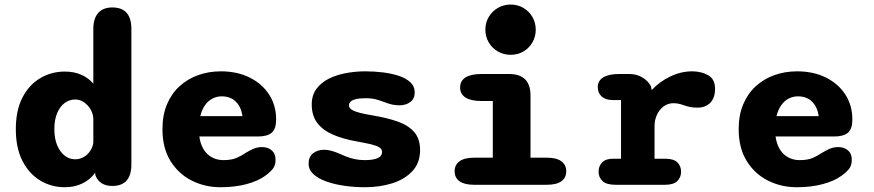

<svg xmlns="http://www.w3.org/2000/svg" viewBox="-20 -794 3754 825"><path d="M462.5 5Q408.5 5 390 -40L389 -51.5Q367.5 -22 334 -5.8Q300.5 10.5 258.5 10.5Q201 10.5 153 -18.2Q105 -47 76.5 -102.5Q48 -158 48 -239Q48 -320 76.5 -375Q105 -430 153 -458.2Q201 -486.5 258.5 -486.5Q297.5 -486.5 328.8 -473Q360 -459.5 381 -434.5V-670Q381 -714.5 402 -738.2Q423 -762 462.5 -762Q544.5 -762 544.5 -670V-87.5Q544.5 5 462.5 5ZM381 -181V-286Q379.5 -306.5 368.8 -324.5Q358 -342.5 341 -354.5Q324 -366.5 303 -366.5Q278.5 -366.5 258.2 -351.8Q238 -337 225.8 -308.5Q213.5 -280 213.5 -239Q213.5 -198.5 225.8 -169.5Q238 -140.5 258.2 -125Q278.5 -109.5 303 -109.5Q323 -109.5 339.8 -119.2Q356.5 -129 367.5 -145.5Q378.5 -162 381 -181Z M927.5 10.5Q860.5 10.5 803.5 -18.2Q746.5 -47 712.2 -102.8Q678 -158.5 678 -239Q678 -299.5 697.5 -345.8Q717 -392 751.5 -423.5Q786 -455 831.5 -471.2Q877 -487.5 929 -487.5Q998.5 -487.5 1052 -461.2Q1105.5 -435 1136 -388.2Q1166.5 -341.5 1166.5 -280.5Q1166.5 -240.5 1147.8 -224Q1129 -207.5 1088 -207.5H836.5Q841 -175 854.8 -152.5Q868.5 -130 890.5 -118Q912.5 -106 939.5 -106Q975 -106 996.5 -115.5Q1018 -125 1035.5 -137Q1052.5 -147.5 1069.5 -154.8Q1086.5 -162 1106 -162Q1131 -162 1147.5 -148Q1164 -134 1164 -107Q1164 -82 1151 -66.8Q1138 -51.5 1118.5 -38Q1088.5 -16 1039 -2.8Q989.5 10.5 927.5 10.5ZM840.5 -295H1022Q1016.5 -333.5 993.8 -356.8Q971 -380 932.5 -380Q911 -380 892.5 -370.2Q874 -360.5 860.8 -341.8Q847.5 -323 840.5 -295Z M1548 10.5Q1504 10.5 1461 4.5Q1418 -1.5 1382.8 -14Q1347.5 -26.5 1326.8 -45.5Q1306 -64.5 1306 -90.5Q1306 -120 1325 -135.2Q1344 -150.5 1373.5 -150.5Q1386 -150.5 1401 -146.8Q1416 -143 1433 -136Q1449 -128.5 1466.2 -121.8Q1483.5 -115 1503.5 -110.5Q1523.5 -106 1546.5 -106Q1582 -106 1601.8 -114Q1621.5 -122 1621.5 -141.5Q1621.5 -153.5 1609.5 -161Q1597.5 -168.5 1574.2 -174Q1551 -179.5 1517 -185.5Q1456 -196 1411.8 -215Q1367.5 -234 1343.5 -265.5Q1319.5 -297 1319.5 -345Q1319.5 -385 1339.8 -412.2Q1360 -439.5 1393.2 -456Q1426.5 -472.5 1467.2 -480Q1508 -487.5 1549 -487.5Q1587 -487.5 1624.8 -483Q1662.5 -478.5 1693.5 -468.2Q1724.5 -458 1743.2 -440.5Q1762 -423 1762 -397Q1762 -369.5 1743 -355.5Q1724 -341.5 1696 -341.5Q1680 -341.5 1666 -344.5Q1652 -347.5 1637.5 -353Q1622.5 -359 1601.2 -365.5Q1580 -372 1551 -372Q1538.5 -372 1525.8 -370.8Q1513 -369.5 1502.5 -366.2Q1492 -363 1485.8 -356.8Q1479.5 -350.5 1479.5 -340.5Q1479.5 -329.5 1492.8 -321.8Q1506 -314 1528.8 -308.5Q1551.5 -303 1581.5 -298Q1642 -288 1688 -272Q1734 -256 1759.5 -227Q1785 -198 1785 -149Q1785 -94 1751.8 -58.5Q1718.5 -23 1664.8 -6.2Q1611 10.5 1548 10.5Z M2017 -116.5H2097.5V-360H2048.5Q2003.5 -360 1980.2 -375Q1957 -390 1957 -418Q1957 -446.5 1980.2 -461.2Q2003.5 -476 2048.5 -476H2167.5Q2259.5 -476 2259.5 -384V-116.5H2329Q2371 -116.5 2392 -101.2Q2413 -86 2413 -58Q2413 -30 2392 -15Q2371 0 2329 0H2017Q1976 0 1954.8 -15Q1933.5 -30 1933.5 -58Q1933.5 -86 1954.8 -101.2Q1976 -116.5 2017 -116.5ZM2065.5 -666.5Q2065.5 -696.5 2080 -721Q2094.5 -745.5 2119.2 -760Q2144 -774.5 2174 -774.5Q2204.5 -774.5 2229 -760Q2253.5 -745.5 2267.8 -721Q2282 -696.5 2282 -666.5Q2282 -636.5 2267.8 -611.8Q2253.5 -587 2229 -572.8Q2204.5 -558.5 2174 -558.5Q2144 -558.5 2119.2 -572.8Q2094.5 -587 2080 -611.8Q2065.5 -636.5 2065.5 -666.5Z M2792.5 -112H2838Q2875 -112 2890.8 -96.2Q2906.5 -80.5 2906.5 -56Q2906.5 -32 2890.2 -16Q2874 0 2838 0H2624.5Q2586 0 2569 -16Q2552 -32 2552 -56Q2552 -80.5 2567.5 -96.2Q2583 -112 2613.5 -112H2648.5V-364H2614.5Q2582.5 -364 2565.5 -379.2Q2548.5 -394.5 2548.5 -420Q2548.5 -447 2572 -461.5Q2595.5 -476 2640 -476H2685Q2714.5 -476 2739 -462Q2763.5 -448 2777 -423.5L2780.5 -407Q2813.5 -443 2859.8 -465.2Q2906 -487.5 2954.5 -487.5Q2993 -487.5 3022.8 -470.8Q3052.5 -454 3052.5 -412.5Q3052.5 -373.5 3032 -352.5Q3011.5 -331.5 2977 -331.5Q2956 -331.5 2942 -334.8Q2928 -338 2915 -343Q2905 -346.5 2894.8 -348.5Q2884.5 -350.5 2873.5 -350.5Q2850 -350.5 2831.8 -337Q2813.5 -323.5 2803 -301.2Q2792.5 -279 2792.5 -252Z M3403.5 10.5Q3336.5 10.5 3279.5 -18.2Q3222.5 -47 3188.2 -102.8Q3154 -158.5 3154 -239Q3154 -299.5 3173.5 -345.8Q3193 -392 3227.5 -423.5Q3262 -455 3307.5 -471.2Q3353 -487.5 3405 -487.5Q3474.5 -487.5 3528 -461.2Q3581.5 -435 3612 -388.2Q3642.5 -341.5 3642.5 -280.5Q3642.5 -240.5 3623.8 -224Q3605 -207.5 3564 -207.5H3312.5Q3317 -175 3330.8 -152.5Q3344.5 -130 3366.5 -118Q3388.5 -106 3415.5 -106Q3451 -106 3472.5 -115.5Q3494 -125 3511.5 -137Q3528.5 -147.5 3545.5 -154.8Q3562.5 -162 3582 -162Q3607 -162 3623.5 -148Q3640 -134 3640 -107Q3640 -82 3627 -66.8Q3614 -51.5 3594.5 -38Q3564.5 -16 3515 -2.8Q3465.5 10.5 3403.5 10.5ZM3316.5 -295H3498Q3492.5 -333.5 3469.8 -356.8Q3447 -380 3408.5 -380Q3387 -380 3368.5 -370.2Q3350 -360.5 3336.8 -341.8Q3323.5 -323 3316.5 -295Z"/></svg>

Font: Sono Monospace
Style: Bold
Weight: 700
Designer: Tyler Finck
Foundry: Tyler Finck
Version: Version 2.112